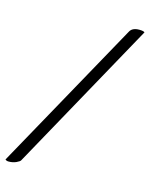

<svg xmlns="http://www.w3.org/2000/svg" viewBox="-124 -817 721 925"><g transform="rotate(15 237.0 -355.0)"><path d="M9.8 33.2Q-1 33.2 -6.8 27.3L408.2 -721.7Q419.9 -743.2 454.1 -743.2Q475.6 -743.2 481.4 -737.3L67.4 11.7Q64.5 17.6 47.9 25.4Q31.2 33.2 9.8 33.2Z"/></g></svg>

Font: Crimson Text SemiBold
Style: Italic
Weight: 600
Italic angle: -11°
Designer: Sebastian Kosch
Foundry: Sebastian Kosch
Version: Version 1.100; ttfautohint (v1.8.4)